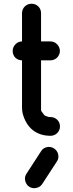

<svg xmlns="http://www.w3.org/2000/svg" viewBox="-20 -729 390 1030"><path d="M98.1 -506.8C70.8 -506.8 47.9 -482.4 47.9 -456.1C47.9 -426.8 69.3 -405.3 98.1 -405.3V-152.3C98.1 -142.1 99.1 -131.8 101.1 -122.1C123 -38.6 178.7 -0.5 251.5 -0.5C278.8 -0.5 301.8 -22.5 301.8 -50.8C301.8 -82 276.4 -101.1 251 -101.1C245.6 -101.1 242.2 -101.1 240.7 -101.6C216.8 -109.9 220.7 -106.4 208.5 -124C200.2 -134.3 200.2 -131.8 200.2 -152.3V-405.3H250.5C277.8 -405.3 301.3 -426.8 301.3 -456.1C301.3 -480 281.2 -506.8 250.5 -506.8H200.2V-658.7C200.2 -688 177.2 -709 149.4 -709C121.1 -709 98.1 -687 98.1 -658.7ZM246.1 197.3 285.2 137.2C293 126.5 295.4 113.8 292 98.6C286.1 71.8 258.3 54.7 232.4 60.1C217.8 63.5 207 70.8 200.2 82.5L122.6 202.1C114.3 213.9 111.8 226.6 115.2 240.7C121.1 268.6 147 285.6 174.8 279.3C189 276.4 199.7 269 207 257.3Z"/></svg>

Font: LOB TGL 0-17
Style: Regular
Weight: 400
Designer: Peter Wiegel + adaptations and expanded glyphset by Studio LOB
Foundry: Peter Wiegel + adaptations and expanded glyphset by Studio LOB
Version: Version 1.003;Glyphs 3.1.2 (3151)